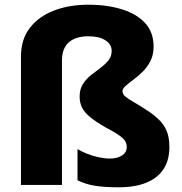

<svg xmlns="http://www.w3.org/2000/svg" viewBox="-20 -785 771 815"><path d="M632 -587Q632 -553 619 -527Q606 -501 586.5 -481.5Q567 -462 546.5 -447Q526 -432 513 -420Q500 -408 500 -399Q500 -386 510.5 -376.5Q521 -367 543 -354.5Q565 -342 599 -320Q632 -299 654.5 -277Q677 -255 688 -228Q699 -201 699 -161Q699 -105 674 -67Q649 -29 601 -9.5Q553 10 484 10Q420 10 380 3Q340 -4 309 -20V-152Q326 -142 349.5 -132.5Q373 -123 399 -117.5Q425 -112 446 -112Q478 -112 498 -125Q518 -138 518 -161Q518 -174 512 -185Q506 -196 486.5 -210Q467 -224 427 -245Q387 -268 363 -287.5Q339 -307 328.5 -328Q318 -349 318 -375Q318 -406 331.5 -427.5Q345 -449 365.5 -465.5Q386 -482 406.5 -497Q427 -512 440.5 -529Q454 -546 454 -569Q454 -597 427.5 -614Q401 -631 355 -631Q319 -631 294 -619.5Q269 -608 256 -585.5Q243 -563 243 -528V0H69V-545Q69 -618 106.5 -666.5Q144 -715 208.5 -740Q273 -765 355 -765Q436 -765 499 -745Q562 -725 597 -686Q632 -647 632 -587Z"/></svg>

Font: Noto Sans Oriya ExtraBold
Style: Regular
Weight: 800
Version: Version 2.003